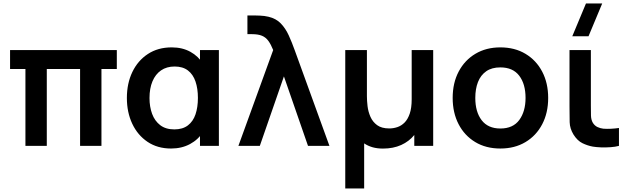

<svg xmlns="http://www.w3.org/2000/svg" viewBox="-20 -822 3554 1082"><path d="M123.3 0V-433H36.7V-540H638.3V-433H551.7V0H431.3V-433H243.7V0Z M944.2 15Q867.7 15 811.7 -22.5Q755.7 -60.1 725.3 -124.6Q695 -189.1 695 -270Q695 -352.1 725.9 -416.4Q756.8 -480.7 813.5 -517.8Q870.2 -555 947.7 -555Q1007.8 -555 1053 -530Q1098.2 -505.1 1125.3 -460.8L1107 -435.5V-540H1213.5V0H1107V-105.7L1125.3 -80.3Q1098.2 -35.8 1051.2 -10.4Q1004.2 15 944.2 15ZM962.5 -92.8Q1009.3 -92.8 1038.8 -115.3Q1068.2 -137.7 1081.8 -177.7Q1095.3 -217.8 1095.3 -270.2Q1095.3 -322.8 1081.7 -362.7Q1068.1 -402.7 1039.1 -424.9Q1010.1 -447.2 964.2 -447.2Q919.2 -447.2 887.6 -425.4Q856 -403.7 839.2 -363.7Q822.5 -323.8 822.5 -269.3Q822.5 -220.7 837.1 -180.6Q851.8 -140.6 882.8 -116.7Q913.8 -92.8 962.5 -92.8Z M1323.5 0 1519.5 -540Q1506.7 -571.9 1492.3 -591.7Q1478 -611.5 1456.3 -620.5Q1434.7 -629.5 1400.2 -629.5H1374.3V-735H1411.8Q1420.7 -735 1445.2 -734Q1469.8 -733.1 1492.7 -727.7Q1535.7 -717.7 1562.5 -689.8Q1589.3 -661.9 1607.1 -622.8Q1624.9 -583.7 1640.5 -540L1836.5 0H1715.7L1580 -391.5L1444.2 0Z M1925.7 240V-540H2047.7V-279.8Q2047.7 -254.8 2051.3 -223.8Q2054.9 -192.8 2067.5 -164Q2080.1 -135.2 2105.3 -116.7Q2130.6 -98.2 2173.8 -98.2Q2196.7 -98.2 2219.1 -105.6Q2241.6 -113.1 2259.8 -131.2Q2277.9 -149.3 2289 -181.5Q2300 -213.6 2300 -262.5V-540H2421.2V0H2314.7V-61.2Q2285.5 -25.1 2240.9 -4.9Q2196.2 15.3 2138 15.3Q2105.4 15.3 2079 7.7Q2052.7 0 2032.2 -14V240Z M2799.7 15Q2718.4 15 2658 -21.5Q2597.6 -58 2564.3 -122.3Q2531 -186.6 2531 -270.2Q2531 -354.8 2565 -419Q2599 -483.2 2659.5 -519.1Q2719.9 -555 2799.7 -555Q2881 -555 2941.6 -518.5Q3002.2 -482.1 3035.7 -417.9Q3069.2 -353.7 3069.2 -270.2Q3069.2 -185.9 3035.5 -121.7Q3001.8 -57.4 2941.1 -21.2Q2880.4 15 2799.7 15ZM2799.7 -97.8Q2871.2 -97.8 2906.5 -146Q2941.7 -194.2 2941.7 -270.2Q2941.7 -348.6 2906 -395.4Q2870.3 -442.2 2799.7 -442.2Q2751.2 -442.2 2720 -420.3Q2688.8 -398.5 2673.6 -359.8Q2658.5 -321.2 2658.5 -270.2Q2658.5 -191.4 2694.3 -144.6Q2730.2 -97.8 2799.7 -97.8Z M3296.5 -617.5H3205L3282.2 -802.5H3373.7ZM3320.6 4.2Q3291 -1.2 3262.5 -15Q3233.9 -28.8 3211.9 -63.8Q3191.2 -97.8 3190.3 -133.6Q3189.4 -169.4 3189.4 -220.7V-540H3309.8V-227.3Q3309.8 -194 3310.4 -170.5Q3311.1 -147 3320.8 -130.2Q3331 -113.7 3346.9 -106.1Q3362.8 -98.6 3379.8 -96.8Q3399.8 -95.2 3423.3 -96.4Q3446.8 -97.6 3468.1 -100.8V0Q3447.9 5.6 3420.6 7.5Q3393.2 9.5 3366.5 8.5Q3339.7 7.4 3320.6 4.2Z"/></svg>

Font: Manrope ExtraLight
Style: Regular
Weight: 200
Designer: Mikhail Sharanda
Foundry: Mikhail Sharanda
Version: Version 4.505